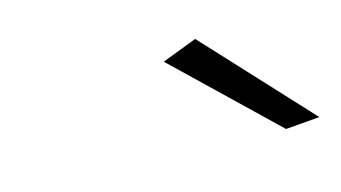

<svg xmlns="http://www.w3.org/2000/svg" viewBox="-31 -795 401 226"><g transform="rotate(-10 169.0 -681.5)"><path d="M210 -743 338 -627 297 -620 169 -723Z"/></g></svg>

Font: Gontserrat ExtraLight
Style: Italic
Weight: 275
Italic angle: -11.3°
Designer: Julieta Ulanovsky
Foundry: Julieta Ulanovsky
Version: Version 6.001